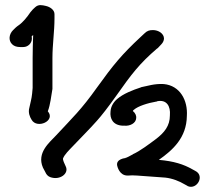

<svg xmlns="http://www.w3.org/2000/svg" viewBox="-20 -736 811 747"><path d="M27 -564C35 -556 46 -553 58 -553H71C88 -553 104 -567 104 -586C104 -588 104 -590 103 -594L109 -600C108 -571 107 -541 107 -510V-394C106 -386 106 -380 105 -372C103 -351 98 -336 94 -316C89 -298 96 -281 103 -270C124 -233 198 -266 166 -303C176 -329 179 -362 184 -390V-510C184 -562 192 -614 192 -664V-681C192 -697 176 -709 158 -713C144 -716 130 -720 117 -708C112 -704 104 -696 98 -688C86 -670 69 -649 53 -638C44 -632 38 -626 31 -619C15 -603 12 -579 27 -564ZM156 -67C160 -58 165 -51 175 -47C213 -33 249 -61 236 -88L228 -106C225 -113 225 -117 225 -119C231 -135 247 -150 267 -171C296 -202 327 -232 357 -266C375 -286 400 -318 432 -363C492 -448 522 -488 592 -548H593L608 -564C614 -570 618 -579 618 -586C618 -605 597 -619 575 -619C561 -619 552 -616 542 -606L527 -592C454 -524 421 -484 357 -395C296 -309 262 -278 198 -209C173 -182 122 -142 147 -84ZM464 -247C485 -245 509 -256 510 -277C511 -285 507 -296 497 -304C497 -306 500 -308 501 -309C517 -323 554 -335 589 -341H591V-342C629 -350 644 -322 641 -288V-287C641 -246 619 -220 588 -196C561 -176 526 -149 497 -136V-135H496C482 -127 473 -123 470 -122H468V-121C468 -121 430 -118 436 -91C437 -87 445 -53 476 -53H479C487 -54 500 -54 513 -53C553 -50 585 -48 623 -45C651 -42 678 -31 698 -19L709 -13L710 -12C746 4 778 -52 740 -71L729 -77C694 -97 656 -109 598 -114C652 -152 706 -200 707 -285C711 -345 681 -403 617 -409C579 -411 553 -401 530 -397L528 -396C497 -386 459 -371 436 -351C422 -339 411 -322 410 -302C407 -275 419 -249 457 -247Z"/></svg>

Font: Stray Cat
Style: ExBdExt
Weight: 800
Version: Version 1.0